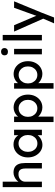

<svg xmlns="http://www.w3.org/2000/svg" viewBox="1272 -2083 1041 3625"><g transform="rotate(-90 1792.5 -270.5)"><path d="M72 0V-740H175V-417L157 -405Q167 -440 196 -469.5Q225 -499 265 -517.5Q305 -536 347 -536Q407 -536 447 -512.5Q487 -489 507 -441Q527 -393 527 -320V0H424V-313Q424 -358 412 -387.5Q400 -417 375 -430.5Q350 -444 313 -442Q283 -442 258 -432.5Q233 -423 214.5 -406Q196 -389 185.5 -366.5Q175 -344 175 -318V0H124Q111 0 98 0Q85 0 72 0Z M869 10Q804 10 750.5 -26Q697 -62 665 -124Q633 -186 633 -264Q633 -343 665.5 -404.5Q698 -466 753.5 -501Q809 -536 878 -536Q919 -536 953 -524Q987 -512 1012.5 -490.5Q1038 -469 1054.5 -441Q1071 -413 1075 -381L1052 -389V-525H1156V0H1052V-125L1076 -132Q1070 -105 1051.5 -79.5Q1033 -54 1004.5 -34Q976 -14 941.5 -2Q907 10 869 10ZM896 -85Q943 -85 979 -108Q1015 -131 1035.5 -171.5Q1056 -212 1056 -264Q1056 -315 1035.5 -355Q1015 -395 979 -418Q943 -441 896 -441Q850 -441 814.5 -418Q779 -395 758.5 -355Q738 -315 738 -264Q738 -212 758.5 -171.5Q779 -131 814.5 -108Q850 -85 896 -85Z M1300 220V-525H1404V-405L1388 -414Q1394 -444 1422 -471.5Q1450 -499 1490.5 -516.5Q1531 -534 1574 -534Q1645 -534 1700 -499Q1755 -464 1787 -403Q1819 -342 1819 -263Q1819 -185 1787.5 -123.5Q1756 -62 1701 -26.5Q1646 9 1577 9Q1531 9 1488 -9.5Q1445 -28 1415 -57Q1385 -86 1378 -117L1404 -131V220ZM1560 -86Q1606 -86 1642 -109Q1678 -132 1699 -172Q1720 -212 1720 -263Q1720 -314 1699.5 -353.5Q1679 -393 1643 -416Q1607 -439 1560 -439Q1513 -439 1477 -416.5Q1441 -394 1420 -354Q1399 -314 1399 -263Q1399 -212 1420 -172Q1441 -132 1477 -109Q1513 -86 1560 -86Z M1931 220V-525H2035V-405L2019 -414Q2025 -444 2053 -471.5Q2081 -499 2121.5 -516.5Q2162 -534 2205 -534Q2276 -534 2331 -499Q2386 -464 2418 -403Q2450 -342 2450 -263Q2450 -185 2418.5 -123.5Q2387 -62 2332 -26.5Q2277 9 2208 9Q2162 9 2119 -9.5Q2076 -28 2046 -57Q2016 -86 2009 -117L2035 -131V220ZM2191 -86Q2237 -86 2273 -109Q2309 -132 2330 -172Q2351 -212 2351 -263Q2351 -314 2330.5 -353.5Q2310 -393 2274 -416Q2238 -439 2191 -439Q2144 -439 2108 -416.5Q2072 -394 2051 -354Q2030 -314 2030 -263Q2030 -212 2051 -172Q2072 -132 2108 -109Q2144 -86 2191 -86Z M2579 0V-525H2682V0ZM2629 -641Q2596 -641 2578 -658Q2560 -675 2560 -706Q2560 -735 2578.5 -753Q2597 -771 2629 -771Q2662 -771 2680 -754Q2698 -737 2698 -706Q2698 -677 2679.5 -659Q2661 -641 2629 -641Z M2842 0V-740H2945V0Z M3164 230 3270 -15 3271 67 3009 -525H3129L3293 -139Q3298 -129 3305 -108.5Q3312 -88 3317 -68L3291 -62Q3299 -83 3306.5 -104Q3314 -125 3321 -146L3458 -525H3580L3364 0L3275 230Z"/></g></svg>

Font: Lexend Medium
Style: Regular
Weight: 500
Designer: Bonnie Shaver-Troup, Thomas Jockin
Foundry: Lexend
Version: Version 1.005